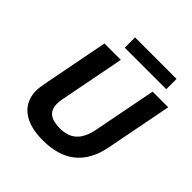

<svg xmlns="http://www.w3.org/2000/svg" viewBox="-216 -980 1154 1154"><g transform="rotate(45 361.0 -403.0)"><path d="M583 -662.1H715.8L633.3 -237.3Q620.6 -172.9 594.2 -126Q567.9 -79.1 528.6 -48.3Q489.3 -17.6 437.7 -2.9Q386.2 11.7 323.7 11.7Q213.4 11.7 152.1 -32.2Q90.8 -76.2 84 -155.8Q82 -178.2 85.9 -203.9Q89.8 -229.5 94.7 -254.4L173.8 -662.1H313L232.4 -247.1Q227.1 -222.2 228 -201.7Q229 -155.8 257.3 -133.8Q285.6 -111.8 345.7 -111.8Q376.5 -111.8 402.3 -119.6Q428.2 -127.4 448.5 -145.3Q468.8 -163.1 482.9 -191.7Q497.1 -220.2 505.4 -261.7ZM277.8 -817.9H630.9V-730.5H277.8Z"/></g></svg>

Font: PT Astra Sans
Style: Bold Italic
Weight: 700
Italic angle: -16°
Designer: A.Korolkova, I. Chaeva
Foundry: ParaType Ltd
Version: Version 1.002W